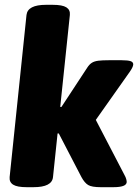

<svg xmlns="http://www.w3.org/2000/svg" viewBox="-20 -775 573 797"><path d="M91 2Q51 2 34.5 -8.5Q18 -19 20 -40L90 -713Q95 -755 171 -755H199Q239 -755 255.5 -744.5Q272 -734 270 -713L230 -331H235L342 -494Q351 -508 361.5 -514.5Q372 -521 388.5 -523Q405 -525 432 -525H485Q511 -525 522.5 -521Q534 -517 533 -506Q532 -500 528.5 -493Q525 -486 518 -476L345 -231L343 -344L497 -48Q502 -39 504 -31.5Q506 -24 506 -19Q505 -8 491 -3Q477 2 451 2H398Q361 2 346 -7Q331 -16 318 -40L224 -221H219L200 -40Q196 2 119 2Z"/></svg>

Font: Asap Black
Style: Italic
Weight: 900
Italic angle: -6°
Designer: Pablo Cosgaya
Foundry: Omnibus-Type
Version: Version 3.001